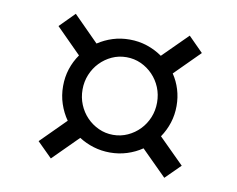

<svg xmlns="http://www.w3.org/2000/svg" viewBox="-65 -694 882 716"><g transform="rotate(10 376.0 -336.5)"><path d="M206.5 -212.4Q188 -238.8 177.5 -270.3Q167 -301.8 167 -336.9Q167 -371.6 177 -402.3Q187 -433.1 205.6 -459.5L111.3 -554.2L167 -610.4L262.2 -514.6Q288.1 -531.7 318.1 -541.3Q348.1 -550.8 381.8 -550.8Q417 -550.8 448.5 -540.3Q480 -529.8 506.3 -511.2L599.6 -604L655.3 -547.9L561.5 -454.1Q578.6 -428.7 587.6 -399.2Q596.7 -369.6 596.7 -336.9Q596.7 -303.2 586.9 -272.7Q577.1 -242.2 559.1 -215.8L654.3 -121.1L598.1 -65.4L502.9 -160.2Q477.1 -142.6 446.3 -132.8Q415.5 -123 381.8 -123Q349.1 -123 319.3 -132.1Q289.6 -141.1 263.7 -157.7L168.9 -63L112.8 -118.7ZM240.7 -336.9Q240.7 -306.6 251.7 -280Q262.7 -253.4 282 -233.4Q301.3 -213.4 326.9 -201.7Q352.5 -189.9 381.8 -189.9Q411.1 -189.9 436.8 -201.7Q462.4 -213.4 481.7 -233.4Q501 -253.4 512 -280Q522.9 -306.6 522.9 -336.9Q522.9 -367.2 512 -393.8Q501 -420.4 481.7 -440.4Q462.4 -460.4 436.8 -472.2Q411.1 -483.9 381.8 -483.9Q352.5 -483.9 326.9 -472.2Q301.3 -460.4 282 -440.4Q262.7 -420.4 251.7 -393.8Q240.7 -367.2 240.7 -336.9Z"/></g></svg>

Font: Merriweather
Style: Italic
Weight: 400
Italic angle: -7°
Designer: Eben Sorkin ( eben@eyebytes.com )
Foundry: Eben Sorkin ( eben@eyebytes.com )
Version: Version 1.005; ttfautohint (v0.97) -l 13 -r 13 -G 200 -x 24 